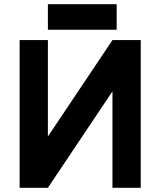

<svg xmlns="http://www.w3.org/2000/svg" viewBox="-20 -890 760 910"><path d="M647 -700V0H513V-457L207 0H73V-700H207V-243L513 -700ZM207 -749H533V-870H207Z"/></svg>

Font: Unageo
Style: Bold
Weight: 700
Designer: Richard Sepsi
Foundry: Richard Sepsi
Version: Version 2.000